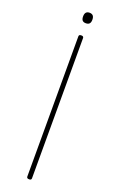

<svg xmlns="http://www.w3.org/2000/svg" viewBox="-243 -1387 900 1457"><g transform="rotate(20 207.0 -658.5)"><path d="M208 14Q197 14 192.5 10Q188 6 188 -1V-1133Q188 -1141 192.5 -1144.5Q197 -1148 207 -1148Q216 -1148 221 -1144.5Q226 -1141 226 -1133V-1Q226 6 222 10Q218 14 208 14ZM207 -1246Q188 -1246 179 -1256Q170 -1266 170 -1288Q170 -1310 179.5 -1320.5Q189 -1331 207 -1331Q226 -1331 235.5 -1320.5Q245 -1310 245 -1288Q245 -1266 235.5 -1256Q226 -1246 207 -1246Z"/></g></svg>

Font: Playwrite CL Thin
Style: Regular
Weight: 100
Designer: Veronika Burian, José Scaglione
Foundry: TypeTogether
Version: Version 1.002